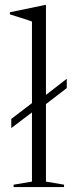

<svg xmlns="http://www.w3.org/2000/svg" viewBox="-20 -755 312 775"><path d="M124.5 -313 25.5 -238V-275L124.5 -350.5L149.5 -359.5L249.5 -437V-399.5L149.5 -322.5ZM165.5 -22 238.5 -9.5V0H35V-9.5L109 -22V-668Q102.5 -671 89 -675.2Q75.5 -679.5 57.5 -685.2Q39.5 -691 20 -697V-705.5L162 -735H165.5V-669Z"/></svg>

Font: Newsreader 60pt Light
Style: Regular
Weight: 300
Designer: Hugues Gentile
Foundry: Production Type
Version: Version 1.003